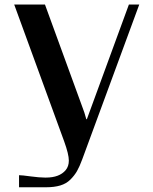

<svg xmlns="http://www.w3.org/2000/svg" viewBox="-20 -603 665 832"><path d="M179.2 166.5Q237.3 166.5 264.6 134.3Q278.3 117.7 278.3 92.8Q278.3 65.9 258.3 10.3L41.5 -583.5H174.8L336.4 -140.6Q346.2 -116.2 354 -86.4H356.4L538.6 -583.5H583.5L336.4 87.4Q324.7 119.1 313.5 138.7Q302.2 158.2 284.7 175.5Q267.1 192.9 241.2 200.7Q215.3 208.5 179.2 208.5H62.5V156.2Q75.2 156.2 113 161.4Q150.9 166.5 174.8 166.5Z"/></svg>

Font: Resagnicto
Style: Bold
Weight: 700
Version: Version 0.9991